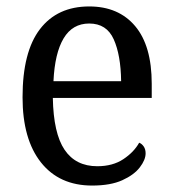

<svg xmlns="http://www.w3.org/2000/svg" viewBox="-20 -566 537 596"><path d="M266 10Q164 10 107 -62Q50 -134 50 -264Q50 -405 104 -475.5Q158 -546 257 -546Q348 -546 399.5 -485Q451 -424 451 -306V-262H144Q146 -152 180.5 -101Q215 -50 282 -50Q330 -50 363 -72Q396 -94 412 -123Q420 -120 426 -111.5Q432 -103 432 -90Q432 -70 414 -46.5Q396 -23 359.5 -6.5Q323 10 266 10ZM356 -314Q355 -395 333 -444Q311 -493 257 -493Q205 -493 177.5 -447Q150 -401 146 -314Z"/></svg>

Font: Noto Serif Tamil SemiCondensed
Style: Regular
Weight: 400
Width: 4
Designer: Indian Type Foundry, Tom Grace, and the Monotype Design Team
Foundry: Monotype Imaging Inc.
Version: Version 2.004; ttfautohint (v1.8.4.7-5d5b)